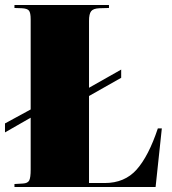

<svg xmlns="http://www.w3.org/2000/svg" viewBox="-21 -750 689 770"><path d="M612 -235H628L603 0H37V-12L71 -14Q90 -15 96 -26Q102 -37 102 -70V-278L-1 -219V-255L102 -311V-673Q102 -698 95.5 -707Q89 -716 66 -717L37 -718V-730H416V-718L378 -717Q353 -716 344.5 -705Q336 -694 336 -667V-398L465 -471V-438L336 -365V-16H399Q479 -16 527 -70Q575 -124 612 -235Z"/></svg>

Font: Display Black
Style: Regular
Weight: 900
Designer: Latin by Veronika Burian and Jose Scaglione. Greek by Irene Vlachou. Cyrillic by Vera Evstafieva.
Foundry: TypeTogether
Version: Version 3.002